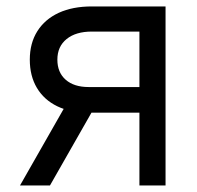

<svg xmlns="http://www.w3.org/2000/svg" viewBox="-20 -565 601 585"><path d="M404.8 0V-468.8H259.8Q210.9 -468.8 182.9 -446Q154.8 -423.3 154.8 -383.3Q154.8 -344.2 180.2 -322Q205.6 -299.8 250 -299.8H426.3V-221.7H250Q194.8 -221.7 154.5 -241.2Q114.3 -260.7 92.5 -297.1Q70.8 -333.5 70.8 -383.3Q70.8 -433.6 93.8 -470Q116.7 -506.3 158.9 -525.9Q201.2 -545.4 259.8 -545.4H484.4V0ZM41 0 195.8 -271.5H287.1L132.3 0Z"/></svg>

Font: Sahel VF Regular
Style: Regular
Weight: 400
Foundry: Saber Rastikerdar (saber.rastikerdar@gmail.com)
Version: Version 3.4.0